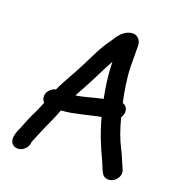

<svg xmlns="http://www.w3.org/2000/svg" viewBox="-128 -766 852 918"><g transform="rotate(20 297.5 -307.0)"><path d="M107.2 -203.4C101 -187.3 94.6 -172.1 86.6 -154.8C67.8 -117.8 54.5 -84 41.9 -51.5C36.7 -40.2 29 -25.5 25.9 -6L24.8 1C21.1 25.1 37.1 46 62.3 46C87.5 46 110.1 25.1 113.8 1L114.9 -6C115.1 -6.7 115.2 -7.5 116.1 -10.6C133.6 -50.3 146.3 -85.3 167 -128.4C178.5 -152.7 186.2 -173.8 195 -196.4C210.6 -197.6 228.5 -198.9 247.6 -202.5C298.7 -212.4 339.5 -223.9 388.3 -233.6C406.9 -162.1 433.7 -98.2 461.6 -39.6C469.8 -22.3 475.9 -2.5 486.4 16.6C496.7 39.1 524.9 42 544.8 30.5C563.7 19.5 579.7 -5.7 569.3 -30.8C555.5 -60.3 543.6 -93.6 528 -123.1C507.5 -162.1 490.5 -210.2 476.7 -264.5C493.1 -287.6 490.7 -321.9 460.8 -330.3C448.9 -384.1 437.7 -450.7 436.5 -508.3C435.8 -552.8 436.8 -576.3 435.9 -611.5C436.9 -634.5 420 -667.4 380.3 -658.5C334.4 -647.8 315.8 -603.1 304.1 -588C270.9 -544.2 247.7 -490.6 222.8 -442C198 -390.4 166 -342.3 138.3 -282.3C119.8 -278.9 99.1 -261.7 95.6 -239C93.3 -224.7 97.9 -211.9 107.2 -203.4ZM235.3 -287.5C246.4 -307.8 257.7 -328.6 267.8 -346.8C295.5 -397.1 320.9 -453.5 346.8 -499.3C347.6 -438.6 356.5 -375.8 368.2 -318.1C320.9 -308.6 280.1 -293.5 235.3 -287.5Z"/></g></svg>

Font: Just Breathe
Style: BdObl3
Weight: 400
Foundry: Cannot Into Space Fonts
Version: Version 0.72